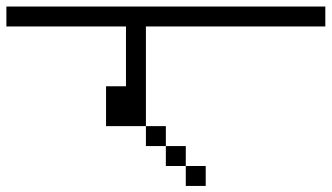

<svg xmlns="http://www.w3.org/2000/svg" viewBox="-20 -708 1040 602"><path d="M625 -125V-187.5H562.5V-125ZM1000 -625V-687.5H0V-625H375V-437.5H312.5Q312.5 -437.5 312.5 -312.5H437.5V-250H500V-187.5H562.5V-250H500V-312.5H437.5V-625Z"/></svg>

Font: CalcUnifontExMono
Style: Regular
Weight: 500
Version: Version 15.0.06